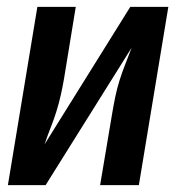

<svg xmlns="http://www.w3.org/2000/svg" viewBox="-20 -540 540 560"><path d="M3 0 89 -520H201L167 -312Q163 -288 157.5 -263.5Q152 -239 144.5 -215Q137 -191 127.5 -167Q118 -143 110 -119L360 -520H471L385 0H272L307 -208Q311 -232 316 -256.5Q321 -281 328.5 -305Q336 -329 345.5 -353Q355 -377 364 -401L113 0Z"/></svg>

Font: Iosevka SS04 Oblique
Style: Bold
Weight: 700
Italic angle: -9°
Monospace: yes
Designer: Belleve Invis
Foundry: Belleve Invis
Version: Version 19.0.0; ttfautohint (v1.8.4)